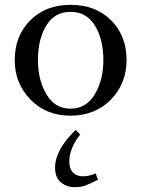

<svg xmlns="http://www.w3.org/2000/svg" viewBox="-20 -472 582 795"><path d="M41 -223Q41 -323 105 -387.5Q169 -452 272 -452Q376 -452 440 -388Q504 -324 504 -223Q504 -126 439 -59.5Q374 7 272 7Q171 7 106 -60Q41 -127 41 -223ZM137 -223Q137 -142 172 -82Q207 -22 272 -22Q337 -22 372.5 -81.5Q408 -141 408 -223Q408 -309 373 -366Q338 -423 272 -423Q206 -423 171.5 -366Q137 -309 137 -223ZM208 222Q208 149 293 66L312 85Q267 142 267 197Q267 227 282.5 242.5Q298 258 323 258Q350 258 376 246L386 272Q351 290 332.5 296.5Q314 303 289 303Q256 303 232 283Q208 263 208 222Z"/></svg>

Font: Dihjauti
Style: Bold
Weight: 700
Designer: T. Christopher White
Version: Version 3.0.0